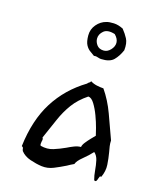

<svg xmlns="http://www.w3.org/2000/svg" viewBox="-113 -839 787 929"><g transform="rotate(15 280.0 -374.5)"><path d="M475 -22Q469 -24 467 -20Q465 -16 463 -10Q461 -3 457.5 2.5Q454 8 446 3Q440 -19 438 -44.5Q436 -70 431 -93Q426 -116 411 -129Q391 -107 365 -86Q339 -65 333 -48Q325 -44 316.5 -40Q308 -36 300 -31Q272 -17 242.5 -5Q213 7 182 3Q154 -1 123.5 -11.5Q93 -22 76 -44Q73 -51 73 -56.5Q73 -62 65 -66Q81 -200 138.5 -291Q196 -382 292 -440Q295 -445 300.5 -447.5Q306 -450 308 -456Q322 -447 339.5 -443Q357 -439 374 -438Q408 -389 430.5 -327.5Q453 -266 475 -204Q474 -190 476 -175.5Q478 -161 481 -146Q486 -117 488 -85.5Q490 -54 475 -22ZM398 -207Q396 -217 389 -244Q382 -271 370.5 -302Q359 -333 344.5 -356.5Q330 -380 314 -381Q269 -351 241.5 -313.5Q214 -276 194.5 -231Q175 -186 151 -132Q154 -129 154 -123.5Q154 -118 152 -112Q151 -106 150.5 -100Q150 -94 153 -91Q187 -82 217 -91.5Q247 -101 275 -114Q293 -123 310 -129.5Q327 -136 343 -136Q344 -146 355 -160Q366 -174 379 -187.5Q392 -201 398 -207ZM424 -642Q410 -610 390 -590Q370 -570 326 -572Q322 -572 319 -573Q316 -574 312 -575Q307 -577 301.5 -578Q296 -579 289 -578Q279 -586 267 -594Q255 -602 246 -618.5Q237 -635 237 -667Q237 -698 257 -721.5Q277 -745 305 -752Q319 -756 342 -755Q365 -754 390 -741Q390 -740 391 -739Q405 -722 416.5 -700.5Q428 -679 424 -642ZM378 -667Q378 -687 359 -706Q321 -718 301.5 -701.5Q282 -685 282 -663Q282 -646 293 -631Q304 -616 326 -615Q346 -614 362 -631Q378 -648 378 -667Z"/></g></svg>

Font: Yuji Boku
Style: Regular
Weight: 400
Designer: Kataoka Yuji
Foundry: Kinuta Font Factory
Version: Version 3.002